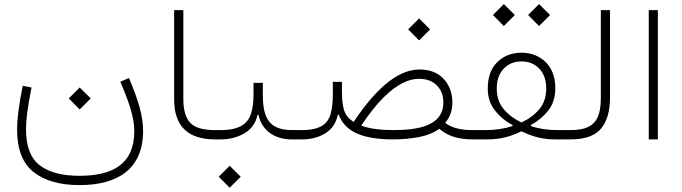

<svg xmlns="http://www.w3.org/2000/svg" viewBox="-20 -673 3294 927"><path d="M364.7 -144.5 418 -197.8 364.7 -250.5 312 -197.8ZM561 -278.3C585 -222.2 602.5 -175.8 612.8 -139.2C623 -102.5 628.4 -69.8 628.4 -40.5C628.4 119.1 525.4 175.8 362.8 175.8C280.3 175.8 216.8 159.2 172.4 125.5C127.9 91.8 105.5 33.7 105.5 -48.8C105.5 -70.8 107.4 -97.2 111.3 -128.4C115.2 -159.2 122.1 -200.2 132.3 -250.5L89.8 -258.8C69.8 -159.2 62.5 -96.7 62.5 -47.4C62.5 47.9 89.4 116.2 142.6 158.2C195.8 199.7 269.5 220.7 363.8 220.7C546.9 220.7 670.9 144.5 670.9 -41.5C670.9 -75.2 665.5 -111.8 654.8 -151.9C644 -191.9 626.5 -240.2 602.5 -296.4Z M820.8 -193.4C820.8 -64.5 886.7 0 1018.1 0H1018.6V-44.9H1018.1C960 -44.9 920.4 -56.6 898.4 -80.1C876.5 -103.5 865.2 -141.6 865.2 -193.8V-624H820.8Z M1249 -272.9H1204.1V-216.3C1204.1 -181.6 1200.2 -151.4 1192.4 -125.5C1176.3 -74.2 1134.3 -44.9 1046.4 -44.9H1018.6C1011.2 -44.9 1007.3 -37.6 1007.3 -22.5C1007.3 -7.3 1011.2 0 1018.6 0H1046.4C1089.8 0 1127.9 -10.3 1161.6 -30.3C1194.8 -50.3 1215.3 -79.6 1223.1 -118.7H1228C1244.1 -42 1306.2 0 1388.7 0H1433.6V-44.9H1390.1C1273.4 -44.9 1249 -111.3 1249 -216.3ZM1088.9 233.4 1142.1 180.2 1088.9 127.4 1036.1 180.2Z M2003.4 -478 2056.6 -531.2 2003.4 -584 1950.7 -531.2ZM1586.9 -214.4C1586.9 -180.7 1583.5 -150.9 1577.1 -125.5C1563.5 -74.2 1525.4 -44.9 1438 -44.9H1433.6C1426.3 -44.9 1422.4 -37.6 1422.4 -22.5C1422.4 -7.3 1426.3 0 1433.6 0H1438C1482.4 0 1520.5 -10.3 1552.2 -30.3C1583.5 -50.3 1603 -80.1 1611.3 -119.6H1615.7C1645.5 -35.2 1734.9 0 1877.9 0C1921.9 0 1963.4 -3.9 2002.9 -11.2C2042 -18.6 2074.7 -32.2 2101.1 -51.3C2139.6 -16.6 2194.3 0 2261.2 0H2261.7V-44.9H2261.2C2202.6 -44.9 2158.7 -56.6 2129.4 -80.1C2151.4 -105 2164.1 -136.7 2164.1 -178.2C2164.1 -222.7 2150.4 -260.7 2122.6 -291.5C2094.7 -322.3 2055.2 -337.4 2004.9 -337.4C1918.9 -337.4 1814.5 -274.9 1687.5 -84.5C1651.4 -107.4 1631.8 -132.3 1630.9 -226.6V-277.8H1586.9ZM2002.4 -292.5C2039.1 -292.5 2068.4 -281.7 2089.4 -260.3C2110.4 -238.8 2120.6 -211.4 2120.6 -178.2C2120.6 -64.9 1997.6 -44.9 1879.4 -44.9C1818.8 -44.9 1765.1 -50.8 1724.1 -66.9C1763.7 -125.5 1799.8 -171.4 1833.5 -204.1C1899.9 -269.5 1956.1 -292.5 2002.4 -292.5Z M2412.6 -547.4 2465.8 -600.6 2412.6 -653.3 2359.9 -600.6ZM2582.5 -547.4 2635.7 -600.6 2582.5 -653.3 2529.8 -600.6ZM2335 -246.1C2335 -203.6 2346.7 -168 2370.1 -139.2C2393.1 -109.9 2421.4 -86.4 2455.1 -69.3L2454.6 -64.5C2414.6 -51.3 2371.6 -44.9 2325.2 -44.9H2261.7C2254.4 -44.9 2250.5 -37.6 2250.5 -22.5C2250.5 -7.3 2254.4 0 2261.7 0H2331.1C2396 0 2444.3 -13.2 2497.6 -39.1C2551.8 -13.2 2598.1 0 2662.1 0H2734.4V-44.9H2670.4C2625.5 -44.9 2580.6 -51.3 2543 -64.5L2542.5 -69.3C2575.2 -86.4 2603.5 -109.9 2626.5 -138.7C2649.4 -167.5 2661.1 -203.6 2661.1 -246.1C2661.1 -300.3 2645.5 -342.8 2614.7 -373C2583.5 -403.3 2544.4 -418.5 2498 -418.5C2450.7 -418.5 2412.1 -403.3 2381.3 -373.5C2350.6 -343.3 2335 -300.8 2335 -246.1ZM2498 -82C2462.9 -98.1 2434.1 -119.6 2412.1 -146C2389.6 -172.4 2378.4 -206.1 2378.4 -246.6C2378.4 -286.1 2389.6 -317.9 2412.1 -341.3C2434.1 -364.7 2462.9 -376.5 2498 -376.5C2532.7 -376.5 2561.5 -364.7 2584 -341.3C2606 -317.9 2617.2 -286.1 2617.2 -246.6C2617.2 -205.6 2606 -171.9 2584 -146C2562 -119.6 2533.2 -98.1 2498 -82Z M2734.4 -44.9C2727.1 -44.9 2723.1 -37.6 2723.1 -22.5C2723.1 -7.3 2727.1 0 2734.4 0C2803.2 0 2852.5 -17.1 2881.8 -51.8C2910.6 -85.9 2925.3 -136.7 2925.3 -204.6V-624H2880.9V-204.6C2880.9 -97.7 2852.1 -44.9 2734.4 -44.9Z M3156.2 -624H3112.3V0H3156.2Z"/></svg>

Font: Estedad ExtraLight
Style: Regular
Weight: 200
Designer: Amin Abedi
Version: Version 7.3